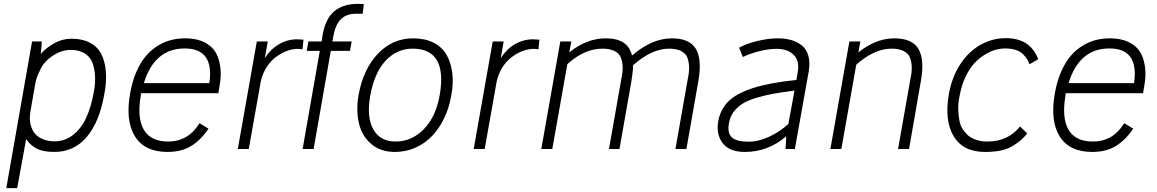

<svg xmlns="http://www.w3.org/2000/svg" viewBox="-20 -762 5920 982"><path d="M345.2 -564Q401.4 -564 440.2 -543.5Q479 -522.9 498 -485.6Q517.1 -448.2 521.5 -395.5Q525.9 -342.8 513.2 -278.8Q489.3 -140.6 424.6 -62.7Q359.9 15.1 257.8 15.1Q200.2 15.1 167.2 -2.2Q134.3 -19.5 113.8 -50.8L67.9 200.2H12.2L144 -549.8H193.8L189 -485.8Q213.4 -515.6 255.6 -539.8Q297.9 -564 345.2 -564ZM459 -287.1Q468.3 -333 466.1 -373.3Q463.9 -413.6 451.9 -443.1Q439.9 -472.7 411.9 -489.7Q383.8 -506.8 341.8 -506.8Q293.5 -506.8 246.1 -474.4Q198.7 -441.9 181.2 -395Q166.5 -366.7 161.1 -337.9L134.8 -187Q130.4 -154.3 134.8 -132.8Q144 -84 178.2 -61.5Q212.4 -39.1 257.8 -39.1Q312.5 -39.1 354.2 -72.3Q396 -105.5 420.9 -159.7Q445.8 -213.9 459 -287.1Z M927.7 -565.9Q964.4 -565.9 994.4 -557.6Q1024.4 -549.3 1049.3 -531Q1074.2 -512.7 1088.4 -483.9Q1102.5 -455.1 1107.4 -414.3Q1112.3 -373.5 1102.5 -319.8L1096.7 -285.2H701.7Q699.7 -277.3 699.7 -271Q680.7 -159.7 715.3 -98.9Q750 -38.1 840.8 -38.1Q942.4 -38.1 1000.5 -131.8L1046.4 -104Q1008.3 -46.9 958.7 -15.9Q909.2 15.1 836.4 15.1Q720.2 15.1 670.4 -64.2Q620.6 -143.6 645.5 -284.2Q656.2 -346.2 677.7 -395Q699.2 -443.8 726.3 -475.6Q753.4 -507.3 787.4 -528.1Q821.3 -548.8 855.7 -557.4Q890.1 -565.9 927.7 -565.9ZM924.8 -514.2Q770 -514.2 715.8 -336.9H1050.8Q1076.7 -514.2 924.8 -514.2Z M1499.5 -561Q1509.8 -561 1532.2 -559.1L1527.3 -509.8Q1507.8 -512.2 1505.4 -512.2Q1452.6 -512.2 1400.6 -477.1Q1348.6 -441.9 1324.2 -379.9Q1318.4 -366.7 1313.5 -344.2L1312.5 -337.9L1252.4 0H1196.3L1293.5 -549.8H1349.6L1334.5 -464.8Q1364.7 -511.7 1408 -536.4Q1451.2 -561 1499.5 -561ZM1312.5 -337.9V-336.9Z M1811 -742.2Q1833 -742.2 1840.8 -741.2L1835 -691.9H1801.8Q1750.5 -691.9 1722.4 -662.6Q1694.3 -633.3 1684.1 -573.2L1680.2 -549.8H1778.8L1770 -502H1671.9L1584 0H1527.8L1615.7 -502H1548.8L1557.1 -549.8H1625L1629.9 -583Q1645 -667.5 1689.9 -704.8Q1734.9 -742.2 1811 -742.2Z M2093.3 -565.9Q2152.8 -565.9 2196.3 -544.2Q2239.7 -522.5 2262.9 -483.4Q2286.1 -444.3 2293.2 -389.6Q2300.3 -335 2287.1 -269Q2276.9 -210 2252.4 -158.7Q2228 -107.4 2191.9 -68.6Q2155.8 -29.8 2106.2 -7.3Q2056.6 15.1 2000 15.1Q1926.8 15.1 1879.2 -25.1Q1831.5 -65.4 1815.9 -130.9Q1800.3 -196.3 1814 -276.9Q1838.4 -409.7 1913.3 -487.8Q1988.3 -565.9 2093.3 -565.9ZM2089.8 -513.2Q2010.3 -513.2 1952.4 -451.7Q1894.5 -390.1 1873 -269Q1854.5 -160.6 1889.9 -99.4Q1925.3 -38.1 2002.9 -38.1Q2086.9 -38.1 2148.4 -102.1Q2210 -166 2229 -275.9Q2269.5 -513.2 2089.8 -513.2Z M2706.1 -561Q2716.3 -561 2738.8 -559.1L2733.9 -509.8Q2714.4 -512.2 2711.9 -512.2Q2659.2 -512.2 2607.2 -477.1Q2555.2 -441.9 2530.8 -379.9Q2524.9 -366.7 2520 -344.2L2519 -337.9L2459 0H2402.8L2500 -549.8H2556.2L2541 -464.8Q2571.3 -511.7 2614.5 -536.4Q2657.7 -561 2706.1 -561ZM2519 -337.9V-336.9Z M3416.5 -565.9Q3506.8 -565.9 3539.1 -512Q3571.3 -458 3551.8 -347.2L3490.7 0H3434.6L3498.5 -362.8Q3505.4 -392.6 3504.4 -419.7Q3503.4 -446.8 3495.6 -467.5Q3487.8 -488.3 3464.1 -500.7Q3440.4 -513.2 3401.9 -513.2Q3313.5 -513.2 3217.8 -428.2Q3217.8 -397.9 3209.5 -347.2L3148.4 0H3094.7L3158.7 -362.8Q3165.5 -392.6 3164.6 -419.7Q3163.6 -446.8 3155.5 -467.5Q3147.5 -488.3 3123.8 -500.7Q3100.1 -513.2 3061.5 -513.2Q2969.2 -513.2 2881.8 -434.1L2804.7 0H2748.5L2845.7 -549.8H2901.9L2891.6 -494.1Q2981.9 -565.9 3076.7 -565.9Q3135.7 -565.9 3168.7 -544.2Q3201.7 -522.5 3212.4 -478Q3314.5 -565.9 3416.5 -565.9Z M3957.5 -565.9Q3996.1 -565.9 4026.9 -557.1Q4057.6 -548.3 4081.3 -529.5Q4105 -510.7 4114.5 -476.6Q4124 -442.4 4116.2 -396L4045.4 0H3997.6L4001.5 -64.9Q3908.2 15.1 3789.6 15.1Q3710.9 15.1 3676.5 -29.5Q3642.1 -74.2 3653.3 -141.1Q3664.1 -202.1 3704.8 -242.9Q3745.6 -283.7 3830.3 -311.3Q3915 -338.9 4053.2 -353L4059.6 -389.2Q4070.8 -450.2 4039.6 -481.2Q4008.3 -512.2 3952.6 -512.2Q3908.2 -512.2 3859.1 -499Q3810.1 -485.8 3779.3 -470.2L3760.3 -518.1Q3795.4 -538.1 3852.3 -552Q3909.2 -565.9 3957.5 -565.9ZM3708.5 -132.8Q3698.7 -81.1 3723.4 -59.1Q3748 -37.1 3810.5 -37.1Q3856 -37.1 3909.9 -60.8Q3963.9 -84.5 4012.2 -127.9L4043.5 -298.8Q3979.5 -290.5 3935.1 -282.5Q3890.6 -274.4 3847.7 -261.5Q3804.7 -248.5 3777.8 -231.7Q3751 -214.8 3732.4 -189.9Q3713.9 -165 3708.5 -132.8Z M4554.2 -565.9Q4645 -565.9 4677.2 -512.2Q4709.5 -458.5 4689.9 -347.2L4629.4 0H4573.2L4637.2 -362.8Q4644 -392.6 4643.1 -419.7Q4642.1 -446.8 4634 -467.5Q4626 -488.3 4602.3 -500.7Q4578.6 -513.2 4540 -513.2Q4452.1 -513.2 4359.4 -431.2L4283.2 0H4227.1L4324.2 -549.8H4380.4L4370.1 -494.1Q4460.4 -565.9 4554.2 -565.9Z M5125 -566.9Q5249.5 -566.9 5290 -459L5245.1 -433.1Q5239.3 -449.2 5231.9 -461.2Q5224.6 -473.1 5210.9 -486.3Q5197.3 -499.5 5174.3 -506.8Q5151.4 -514.2 5121.1 -514.2Q5097.2 -514.2 5071.3 -507.1Q5045.4 -500 5016.4 -482.2Q4987.3 -464.4 4962.9 -438Q4938.5 -411.6 4918.2 -368.9Q4897.9 -326.2 4888.2 -272.9Q4879.9 -232.4 4881.1 -200Q4882.3 -167.5 4887.5 -142.8Q4892.6 -118.2 4904.5 -100.3Q4916.5 -82.5 4929.9 -70.6Q4943.4 -58.6 4960.9 -51.3Q4978.5 -43.9 4995.4 -41Q5012.2 -38.1 5030.3 -38.1Q5135.3 -38.1 5197.3 -115.2L5234.4 -79.1Q5214.8 -57.1 5198.5 -43Q5182.1 -28.8 5156.7 -13.9Q5131.3 1 5096.9 8.1Q5062.5 15.1 5018.1 15.1Q4905.8 15.1 4857.7 -64.9Q4809.6 -145 4833 -280.8Q4848.6 -368.7 4892.1 -434.3Q4935.5 -500 4995.8 -533.4Q5056.2 -566.9 5125 -566.9Z M5657.2 -565.9Q5693.8 -565.9 5723.9 -557.6Q5753.9 -549.3 5778.8 -531Q5803.7 -512.7 5817.9 -483.9Q5832 -455.1 5836.9 -414.3Q5841.8 -373.5 5832 -319.8L5826.2 -285.2H5431.2Q5429.2 -277.3 5429.2 -271Q5410.2 -159.7 5444.8 -98.9Q5479.5 -38.1 5570.3 -38.1Q5671.9 -38.1 5730 -131.8L5775.9 -104Q5737.8 -46.9 5688.2 -15.9Q5638.7 15.1 5565.9 15.1Q5449.7 15.1 5399.9 -64.2Q5350.1 -143.6 5375 -284.2Q5385.7 -346.2 5407.2 -395Q5428.7 -443.8 5455.8 -475.6Q5482.9 -507.3 5516.8 -528.1Q5550.8 -548.8 5585.2 -557.4Q5619.6 -565.9 5657.2 -565.9ZM5654.3 -514.2Q5499.5 -514.2 5445.3 -336.9H5780.3Q5806.2 -514.2 5654.3 -514.2Z"/></svg>

Font: Stilu Light
Style: Italic
Weight: 300
Italic angle: -10°
Designer: Genilson Lima Santos
Foundry: Genilson Lima Santos
Version: Version 1.200;PS 001.200;hotconv 1.0.88;makeotf.lib2.5.64775